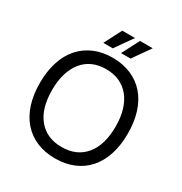

<svg xmlns="http://www.w3.org/2000/svg" viewBox="-208 -1058 1163 1227"><g transform="rotate(30 373.5 -445.0)"><path d="M373 16Q297 16 237 -9.5Q177 -35 135 -83Q93 -131 71 -199.5Q49 -268 49 -354Q49 -440 71 -509Q93 -578 135 -626Q177 -674 237 -700Q297 -726 373 -726Q449 -726 509.5 -700Q570 -674 612 -626Q654 -578 676 -509Q698 -440 698 -354Q698 -268 676 -199.5Q654 -131 612 -83Q570 -35 509.5 -9.5Q449 16 373 16ZM373 -68Q484 -68 546 -143Q608 -218 608 -354Q608 -422 592 -475Q576 -528 545.5 -565.5Q515 -603 471.5 -622.5Q428 -642 373 -642Q318 -642 274.5 -622.5Q231 -603 201 -565.5Q171 -528 155 -475Q139 -422 139 -354Q139 -218 201 -143Q263 -68 373 -68ZM272 -778 338 -906H432L342 -778ZM403 -778 469 -906H563L473 -778Z"/></g></svg>

Font: Geist
Style: Regular
Weight: 400
Designer: Basement.studio, Andrés Briganti, Mateo Zaragoza
Foundry: Basement.studio, Vercel, Andrés Briganti, Guido Ferreyra, Mateo Zaragoza
Version: Version 1.401